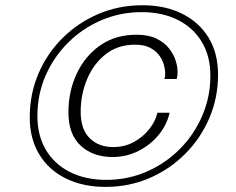

<svg xmlns="http://www.w3.org/2000/svg" viewBox="-20 -746 926 752"><path d="M393.5 -14Q305 -14 238 -47Q171 -80 133.8 -141.2Q96.5 -202.5 96.5 -286.5Q96.5 -378 130.5 -457.5Q164.5 -537 225.2 -597.2Q286 -657.5 366 -691.5Q446 -725.5 537.5 -725.5Q626 -725.5 692.8 -692.5Q759.5 -659.5 796.8 -598.8Q834 -538 834 -453.5Q834 -363 799.8 -283.2Q765.5 -203.5 705 -143Q644.5 -82.5 564.8 -48.2Q485 -14 393.5 -14ZM396 -41.5Q480.5 -41.5 554.5 -73.8Q628.5 -106 684.5 -162.5Q740.5 -219 772.2 -292.8Q804 -366.5 804 -449.5Q804 -526.5 770.2 -582.2Q736.5 -638 676 -668.2Q615.5 -698.5 535.5 -698.5Q451 -698.5 377 -666.8Q303 -635 246.5 -578.8Q190 -522.5 158.2 -449Q126.5 -375.5 126.5 -292Q126.5 -214.5 160.2 -158.2Q194 -102 254.8 -71.8Q315.5 -41.5 396 -41.5ZM420.5 -131Q344 -131 296 -175.5Q248 -220 248 -305.5Q248 -389 280.8 -458.2Q313.5 -527.5 373.2 -568.8Q433 -610 514.5 -610Q561.5 -610 592.8 -594.8Q624 -579.5 642.2 -556.2Q660.5 -533 668 -508.5Q675.5 -484 675.5 -465.5Q675.5 -456 674.8 -450Q674 -444 672 -436.5H624Q625 -439.5 626 -445.5Q627 -451.5 627 -460.5Q627 -473 622 -491.8Q617 -510.5 604 -528.5Q591 -546.5 568 -558.8Q545 -571 509 -571Q442 -571 394.5 -534Q347 -497 321.5 -437Q296 -377 296 -307.5Q296 -240 331 -205Q366 -170 424.5 -170Q468 -170 504.2 -189.8Q540.5 -209.5 564.8 -240.5Q589 -271.5 596.5 -304.5H644.5Q633.5 -256.5 601 -217.2Q568.5 -178 521.8 -154.5Q475 -131 420.5 -131Z"/></svg>

Font: Epilogue Light
Style: Italic
Weight: 300
Italic angle: -12°
Designer: Tyler Finck
Foundry: Etcetera Type Co
Version: Version 2.111; ttfautohint (v1.8.3)